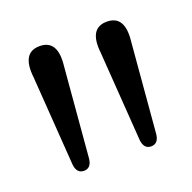

<svg xmlns="http://www.w3.org/2000/svg" viewBox="-67 -839 426 427"><g transform="rotate(-20 146.0 -625.0)"><path d="M224 -478Q207 -478 204.5 -499.5L189.5 -711.5Q182.5 -772.5 225.5 -772.5Q268.5 -772.5 261.5 -712L243.5 -499.5Q241 -478 224 -478ZM65 -478Q48 -478 45.5 -499.5L30.5 -711.5Q23.5 -772.5 66.5 -772.5Q109.5 -772.5 102.5 -712L84.5 -499.5Q82 -478 65 -478Z"/></g></svg>

Font: Fraunces 9pt Soft Light
Style: Regular
Weight: 300
Version: Version 1.000;[0bf87f6ff]